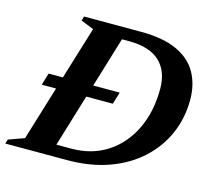

<svg xmlns="http://www.w3.org/2000/svg" viewBox="-125 -785 980 899"><g transform="rotate(15 365.0 -335.0)"><path d="M66.5 -310.5 84.5 -369H153.5L231.5 -624L169 -649L175.5 -670H450.5Q558.5 -670 626 -639Q693.5 -608 725 -552Q756.5 -496 756.5 -421Q756.5 -333 723.2 -256.8Q690 -180.5 627.2 -122.8Q564.5 -65 475 -32.5Q385.5 0 272.5 0H-27L-20.5 -21L56 -48.5L136 -310.5ZM277.5 -57Q377 -57 451.2 -105.2Q525.5 -153.5 566.5 -238.8Q607.5 -324 607.5 -434.5Q607.5 -520 558 -566.5Q508.5 -613 408.5 -613H374.5L300.5 -369H429L411 -310.5H282.5L205.5 -57Z"/></g></svg>

Font: Newsreader 16pt
Style: Bold Italic
Weight: 700
Italic angle: -17°
Designer: Hugues Gentile
Foundry: Production Type
Version: Version 1.003; ttfautohint (v1.8.3)